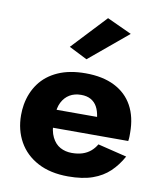

<svg xmlns="http://www.w3.org/2000/svg" viewBox="-84 -804 740 881"><g transform="rotate(10 286.5 -363.5)"><path d="M117 -198H537Q539 -210 539 -220.5Q539 -231 539 -237Q539 -310 510.5 -362Q482 -414 426.5 -442Q371 -470 291 -470Q216 -470 162.5 -446Q109 -422 77.5 -379Q46 -336 36 -279Q34 -267 33 -255Q32 -243 32 -230Q32 -161 62.5 -106.5Q93 -52 151.5 -21Q210 10 293 10Q360 10 406.5 -6.5Q453 -23 485 -53.5Q517 -84 540 -126L405 -159Q394 -140 378 -126.5Q362 -113 340.5 -106Q319 -99 291 -99Q261 -99 237 -112Q213 -125 198.5 -154Q184 -183 184 -230L186 -254Q186 -291 199 -316.5Q212 -342 234.5 -355.5Q257 -369 288 -369Q315 -369 333.5 -358.5Q352 -348 362.5 -329Q373 -310 377 -282H117ZM463 -684 348 -737 198 -577 283 -534Z"/></g></svg>

Font: Glinicke Jost Bold
Style: Bold
Weight: 700
Version: Version 3.710